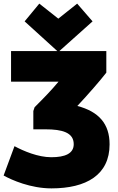

<svg xmlns="http://www.w3.org/2000/svg" viewBox="-30 -1000 653 1060"><path d="M575 -203C575 -34 446 40 254 40C139 40 35 -6 -10 -31L50 -193C100 -166 180 -132 253 -132C329 -132 377 -152 377 -204C377 -269 312 -286 222 -286H154V-387L161 -408C215 -462 253 -501 293 -549H31V-718H557V-599C524 -556 456 -478 397 -415C515 -384 575 -317 575 -203ZM187 -980 292 -897 396 -980 481 -882 292 -713 106 -882Z"/></svg>

Font: Repo Black
Style: Regular
Weight: 900
Designer: Stefan Peev
Foundry: Context Ltd
Version: Version 1.502